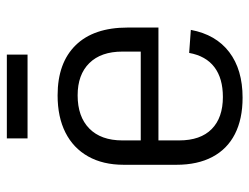

<svg xmlns="http://www.w3.org/2000/svg" viewBox="-106 -634 746 575"><g transform="rotate(-90 267.5 -346.0)"><path d="M263 7Q199 7 154 -16Q109 -39 85.5 -83.5Q62 -128 62 -191V-349Q62 -411 87 -455.5Q112 -500 158.5 -523.5Q205 -547 270 -547Q367 -547 420 -493Q473 -439 473 -337V-245H121V-298H413L401 -271V-353Q401 -417 366.5 -452Q332 -487 270 -487Q206 -487 170.5 -452Q135 -417 135 -353V-183Q135 -119 169 -85.5Q203 -52 265 -52Q321 -52 354.5 -77.5Q388 -103 397 -153L466 -148Q452 -73 399.5 -33Q347 7 263 7ZM392 -699V-637H141V-699Z"/></g></svg>

Font: Pathway Extreme SemiCondensed Light
Style: Regular
Weight: 300
Width: 4
Version: Version 1.001;gftools[0.9.26]